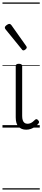

<svg xmlns="http://www.w3.org/2000/svg" viewBox="-20 -1030 341 1550"><path d="M192 17Q171 17 155.5 10.5Q140 4 129 -8Q118 -20 112.5 -38.5Q107 -57 107 -82V-496Q107 -506 113 -510.5Q119 -515 132 -515Q146 -515 152.5 -510.5Q159 -506 159 -496V-94Q159 -74 163.5 -60Q168 -46 177.5 -38.5Q187 -31 202 -31Q213 -31 223 -34.5Q233 -38 243 -45.5Q253 -53 263 -63Q269 -69 275.5 -68Q282 -67 288 -59Q293 -54 295 -48Q297 -42 292 -35Q281 -20 264.5 -8Q248 4 229.5 10.5Q211 17 192 17ZM169 -623Q166 -623 162.5 -625Q159 -627 156 -632L25 -793Q22 -797 20.5 -800Q19 -803 19 -807Q19 -814 25.5 -820.5Q32 -827 40.5 -832Q49 -837 55 -837Q65 -837 72 -827L191 -659Q194 -654 195 -651.5Q196 -649 196 -647Q196 -639 186 -631Q176 -623 169 -623ZM0 490H301V500H0ZM0 -20H301V0H0ZM0 -505H301V-500H0ZM0 -1010H301V-1000H0Z"/></svg>

Font: Playwrite ES Deco Guides
Style: Regular
Weight: 400
Designer: Veronika Burian, José Scaglione
Foundry: TypeTogether
Version: Version 1.003